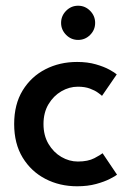

<svg xmlns="http://www.w3.org/2000/svg" viewBox="-20 -639 448 671"><path d="M252 -74.5Q287.5 -74.5 309.8 -86.2Q332 -98 338.5 -103.5L389 -28.5Q383 -23.5 364 -13.8Q345 -4 315.8 4Q286.5 12 249.5 12Q188.5 12 138.8 -13.8Q89 -39.5 59.2 -88.2Q29.5 -137 29.5 -205.5Q29.5 -274.5 59.2 -323Q89 -371.5 138.8 -397Q188.5 -422.5 249.5 -422.5Q286 -422.5 314.8 -414.2Q343.5 -406 362.5 -395.5Q381.5 -385 388 -379L336.5 -304Q333 -307.5 322.2 -315.2Q311.5 -323 294 -329.5Q276.5 -336 252 -336Q222 -336 194.5 -320Q167 -304 149.5 -274.8Q132 -245.5 132 -205.5Q132 -165.5 149.5 -136Q167 -106.5 194.5 -90.5Q222 -74.5 252 -74.5ZM253 -499.5Q228.5 -499.5 211 -517.2Q193.5 -535 193.5 -559Q193.5 -583.5 211 -601.2Q228.5 -619 253 -619Q277.5 -619 295 -601.2Q312.5 -583.5 312.5 -559Q312.5 -534.5 295 -517Q277.5 -499.5 253 -499.5Z"/></svg>

Font: League Spartan Medium
Style: Regular
Weight: 500
Foundry: The League of Moveable Type
Version: Version 2.002